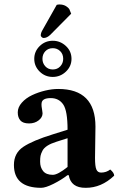

<svg xmlns="http://www.w3.org/2000/svg" viewBox="-20 -852 546 881"><path d="M222.2 -630.9Q201.2 -630.9 188 -616.9Q174.8 -603 174.8 -582Q174.8 -562 188 -547.6Q201.2 -533.2 222.2 -533.2Q243.2 -533.2 256.6 -547.6Q270 -562 270 -582Q270 -604 256.1 -617.4Q242.2 -630.9 222.2 -630.9ZM222.2 -665Q256.3 -665 282.2 -641.1Q308.1 -617.2 308.1 -582Q308.1 -547.9 282.5 -523.4Q256.8 -499 221.9 -499Q187 -499 162.1 -523.4Q137.2 -547.9 137.2 -582Q137.2 -616.2 162.1 -640.6Q187 -665 222.2 -665ZM295.4 -48.3 289.1 -47.9Q262.2 -26.9 225.6 -8.5Q189 9.8 168.9 9.8Q43.9 9.8 43.9 -95.2Q43.9 -149.4 86.9 -178.2Q129.9 -207 223.1 -235.8L290 -256.8Q290 -343.8 270 -372.8Q250 -401.9 212.9 -401.9Q173.8 -401.9 170.9 -379.4Q169.9 -372.1 170.9 -363Q171.9 -354 173.6 -345.5Q175.3 -336.9 175.3 -332Q175.3 -313.5 157.2 -299.6Q139.2 -285.6 113.3 -285.6Q85.4 -285.6 73.5 -299.3Q61.5 -313 61.5 -336.4Q61.5 -359.9 80.1 -380.9Q98.6 -401.9 127 -415.3Q155.3 -428.7 187.3 -436.3Q219.2 -443.8 247.1 -443.8Q418 -443.8 418 -271L416 -127Q416 -88.9 422.1 -74.5Q428.2 -60.1 443.8 -60.1Q467.8 -60.1 485.8 -74.2Q503.9 -59.1 503.9 -45.9Q444.8 10.3 373 9.8Q305.2 10.3 295.4 -48.3ZM290 -217.8 237.8 -201.2Q212.9 -193.4 197 -183.1Q181.2 -172.9 174.6 -159.9Q168 -147 166 -137Q164.1 -127 164.1 -109.9Q164.1 -84 178 -66.9Q191.9 -49.8 222.2 -49.8Q245.1 -49.8 290 -85.9ZM240.2 -829.6Q245.1 -831.5 252.9 -831.5Q269 -831.5 280.8 -825Q292.5 -818.4 298.3 -809.6L306.6 -789.1L210.4 -691.9Q195.3 -677.7 180.2 -677.7Q177.2 -677.7 174.1 -679.7Q170.9 -681.6 168.9 -684.6Q167 -687.5 167 -689.9Q167 -694.3 168.7 -700.2Q170.4 -706.1 173.8 -711.9Z"/></svg>

Font: Linux Libertine
Style: Bold
Weight: 700
Designer: Philipp H. Poll
Foundry: Philipp H. Poll
Version: Version 5.0.3